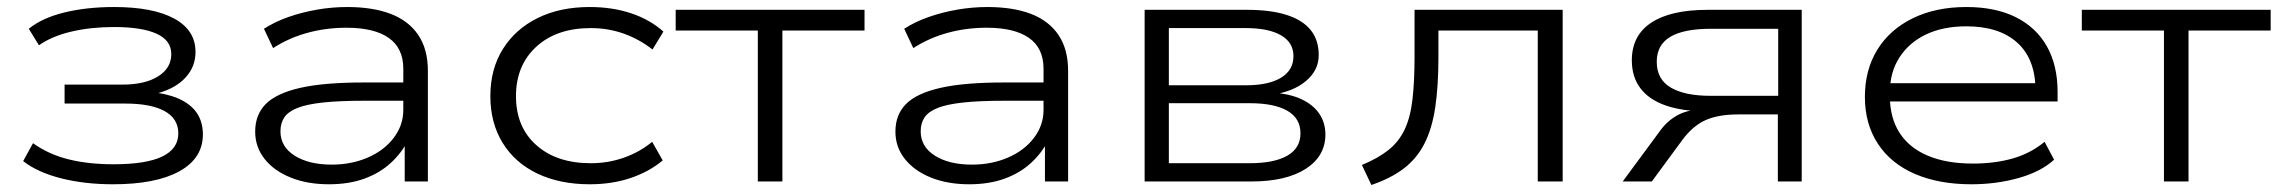

<svg xmlns="http://www.w3.org/2000/svg" viewBox="-20 -517 6495 547"><path d="M302 8Q221 8 154 -9Q87 -26 46 -58L74 -109Q119 -77 175.5 -63Q232 -49 304 -49Q396 -49 442 -71Q488 -93 488 -137Q488 -179 449 -200.5Q410 -222 336 -222H164V-276H329Q393 -276 430.5 -299.5Q468 -323 468 -363Q468 -402 426 -421Q384 -440 305 -440Q239 -440 183.5 -427Q128 -414 91 -388L62 -435Q100 -466 163.5 -481.5Q227 -497 305 -497Q416 -497 476.5 -464Q537 -431 537 -369Q537 -327 508.5 -296Q480 -265 428 -251L426 -253Q472 -246 501 -230Q530 -214 544 -190Q558 -166 558 -134Q558 -66 491 -29Q424 8 302 8Z M917 8Q856 8 808.5 -11Q761 -30 734 -64Q707 -98 707 -142Q707 -190 737 -220.5Q767 -251 834.5 -266.5Q902 -282 1015 -282H1145V-230H1019Q947 -230 900.5 -225Q854 -220 827.5 -209.5Q801 -199 790 -182.5Q779 -166 779 -143Q779 -99 819.5 -73.5Q860 -48 925 -48Q981 -48 1027.5 -68Q1074 -88 1101.5 -124Q1129 -160 1129 -204V-321Q1129 -380 1087.5 -409Q1046 -438 967 -438Q909 -438 856 -423.5Q803 -409 758 -380L732 -435Q763 -455 801.5 -468.5Q840 -482 883 -489.5Q926 -497 969 -497Q1042 -497 1093 -477.5Q1144 -458 1171.5 -417.5Q1199 -377 1199 -315V0H1133V-114L1141 -115Q1124 -81 1093 -52.5Q1062 -24 1018 -8Q974 8 917 8Z M1660 8Q1575 8 1511 -22.5Q1447 -53 1412 -110Q1377 -167 1377 -243Q1377 -320 1412.5 -377Q1448 -434 1511.5 -465.5Q1575 -497 1660 -497Q1725 -497 1778.5 -479Q1832 -461 1870 -427L1839 -376Q1802 -405 1757.5 -421Q1713 -437 1663 -437Q1566 -437 1508 -384Q1450 -331 1450 -243Q1450 -155 1508 -103.5Q1566 -52 1663 -52Q1713 -52 1758 -68Q1803 -84 1838 -113L1868 -60Q1830 -28 1777 -10Q1724 8 1660 8Z M2139 0V-430H1905V-489H2443V-430H2209V0Z M2741 8Q2680 8 2632.5 -11Q2585 -30 2558 -64Q2531 -98 2531 -142Q2531 -190 2561 -220.5Q2591 -251 2658.5 -266.5Q2726 -282 2839 -282H2969V-230H2843Q2771 -230 2724.5 -225Q2678 -220 2651.5 -209.5Q2625 -199 2614 -182.5Q2603 -166 2603 -143Q2603 -99 2643.5 -73.5Q2684 -48 2749 -48Q2805 -48 2851.5 -68Q2898 -88 2925.5 -124Q2953 -160 2953 -204V-321Q2953 -380 2911.5 -409Q2870 -438 2791 -438Q2733 -438 2680 -423.5Q2627 -409 2582 -380L2556 -435Q2587 -455 2625.5 -468.5Q2664 -482 2707 -489.5Q2750 -497 2793 -497Q2866 -497 2917 -477.5Q2968 -458 2995.5 -417.5Q3023 -377 3023 -315V0H2957V-114L2965 -115Q2948 -81 2917 -52.5Q2886 -24 2842 -8Q2798 8 2741 8Z M3241 0V-489H3533Q3600 -489 3645.5 -474.5Q3691 -460 3714 -431.5Q3737 -403 3737 -360Q3737 -317 3701 -286.5Q3665 -256 3604 -247L3605 -253Q3655 -250 3688.5 -234Q3722 -218 3739 -192.5Q3756 -167 3756 -134Q3756 -72 3700 -36Q3644 0 3545 0ZM3310 -52H3540Q3610 -52 3647.5 -73.5Q3685 -95 3685 -137Q3685 -180 3647.5 -201.5Q3610 -223 3540 -223H3310ZM3310 -274H3529Q3594 -274 3629.5 -295.5Q3665 -317 3665 -357Q3665 -396 3629.5 -416.5Q3594 -437 3529 -437H3310Z M3887 10 3860 -47Q3906 -66 3935.5 -89.5Q3965 -113 3981.5 -147.5Q3998 -182 4004 -233Q4010 -284 4010 -357V-489H4432V0H4361V-430H4078V-355Q4078 -272 4069 -211.5Q4060 -151 4038.5 -108.5Q4017 -66 3980 -37.5Q3943 -9 3887 10Z M4603 0 4710 -145Q4731 -174 4761.5 -190Q4792 -206 4842 -206H4850L4840 -200Q4773 -200 4725.5 -216.5Q4678 -233 4653.5 -265.5Q4629 -298 4629 -345Q4629 -416 4684.5 -452.5Q4740 -489 4845 -489H5113V0H5045V-191H4932Q4875 -191 4838.5 -174.5Q4802 -158 4772 -117L4686 0ZM4854 -244H5046V-435H4854Q4777 -435 4738.5 -412Q4700 -389 4700 -341Q4700 -291 4740 -267.5Q4780 -244 4854 -244Z M5596 8Q5504 8 5435.5 -21.5Q5367 -51 5330 -107.5Q5293 -164 5293 -241Q5293 -318 5328.5 -375.5Q5364 -433 5429.5 -465Q5495 -497 5582 -497Q5665 -497 5723 -468Q5781 -439 5811.5 -385Q5842 -331 5842 -255V-228H5342V-280H5802L5779 -263Q5778 -350 5726.5 -396Q5675 -442 5582 -442Q5516 -442 5467.5 -419Q5419 -396 5391.5 -353.5Q5364 -311 5364 -252V-245Q5364 -182 5391.5 -139Q5419 -96 5472 -73.5Q5525 -51 5601 -51Q5663 -51 5714 -65.5Q5765 -80 5805 -113L5832 -62Q5795 -28 5731.5 -10Q5668 8 5596 8Z M6145 0V-430H5911V-489H6449V-430H6215V0Z"/></svg>

Font: Nunito Sans 10pt Expanded Light
Style: Regular
Weight: 300
Width: 7
Designer: Vernon Adams
Foundry: Vernon Adams
Version: Version 3.101;gftools[0.9.27]